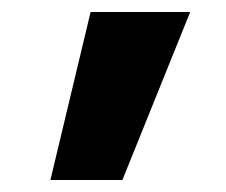

<svg xmlns="http://www.w3.org/2000/svg" viewBox="-20 -540 376 320"><path d="M184 -240H64L131 -520H297Z"/></svg>

Font: M PLUS 1p
Style: Bold
Weight: 700
Version: Version 1.062